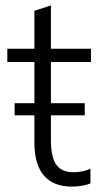

<svg xmlns="http://www.w3.org/2000/svg" viewBox="-20 -681 377 709"><path d="M245 8C270 8 297 4 314 -4V-58C299 -51 278 -45 252 -45C193 -45 168 -80 168 -164V-255H293V-300H168V-452H316V-501H168V-661L107 -641V-501H7V-452H107V-300H34V-255H107V-155C107 -45 156 8 245 8Z"/></svg>

Font: Poppy and Pepper Light
Style: Regular
Weight: 300
Designer: Thy Ha
Foundry: Thy Ha
Version: Version 0.001;Glyphs 3.2 (3227)